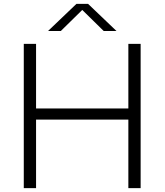

<svg xmlns="http://www.w3.org/2000/svg" viewBox="-20 -965 844 985"><path d="M102 0V-740H165V-408.5H638.5V-740H701.5V0H638.5V-351.5H165V0ZM226.5 -806 372 -945H432L577.5 -806H512L402 -914L292 -806Z"/></svg>

Font: Encode Sans Expanded Expanded Light
Style: Regular
Weight: 300
Width: 7
Designer: Multiple Designers
Foundry: Impallari Type
Version: Version 3.000; ttfautohint (v1.8.3) -l 8 -r 50 -G 200 -x 14 